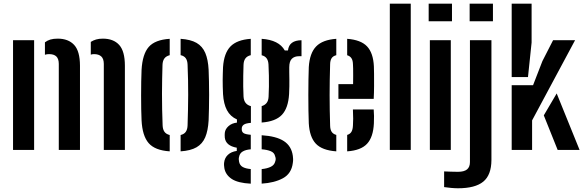

<svg xmlns="http://www.w3.org/2000/svg" viewBox="-20 -820 3190 1050"><path d="M51.3 0V-600H166.6V0ZM547.7 0V-470.6Q547.5 -499 533.6 -511.5Q519.7 -524 494.2 -524Q483.7 -524 476.5 -521.1V-590.9Q489.7 -599.4 505.7 -604.1Q521.7 -608.7 542.2 -608.7Q600.4 -608.7 631.6 -574.5Q662.8 -540.4 663 -461V0ZM301.5 0V-470.6Q301.3 -498.4 288.2 -511.2Q275.1 -524 248.5 -524Q242.7 -524 236.9 -523.3Q231 -522.5 225.7 -520.6V-588.6Q238.7 -598.6 255.3 -603.7Q271.9 -608.7 295.5 -608.7Q353.7 -608.7 385.4 -574.5Q417.1 -540.4 417.4 -461V0Z M754.2 -162Q752.9 -186.8 752.3 -222.3Q751.7 -257.7 751.7 -297.2Q751.7 -336.6 752.3 -373.6Q752.9 -410.7 754.2 -438.4Q759.2 -524.3 793.5 -563.4Q827.8 -602.6 908.1 -607.7V-518.2Q887.8 -512.8 878.6 -499.8Q869.4 -486.7 868.7 -465.2Q867.5 -430 866.8 -390.1Q866 -350.2 865.9 -307.7Q865.8 -265.2 866.7 -221.8Q867.5 -178.3 869.3 -135.4Q870 -112.9 879.1 -99.7Q888.3 -86.4 908.1 -81.6V7.7Q827.2 2.4 792.8 -37.5Q758.4 -77.4 754.2 -162ZM967.7 7.7V-81.6Q987.8 -86.6 996.4 -99.8Q1005.1 -112.9 1005.8 -134.7Q1007.3 -179.7 1008.1 -220.7Q1009 -261.8 1009.1 -301.5Q1009.2 -341.3 1008.4 -381.9Q1007.5 -422.4 1005.8 -466.1Q1005.1 -488 996.3 -500.9Q987.6 -513.9 967.7 -518.4V-607.7Q1022.6 -604.1 1055 -585.4Q1087.3 -566.6 1102.7 -530.4Q1118 -494.3 1120.9 -438.4Q1122.1 -411.9 1122.8 -376.1Q1123.6 -340.4 1123.6 -301.7Q1123.6 -262.9 1122.8 -226.5Q1122.1 -190.1 1120.9 -162Q1117.7 -105.5 1102.4 -69.3Q1087 -33.1 1054.7 -14.5Q1022.4 4.1 967.7 7.7Z M1351.4 184.5Q1280.6 180.9 1247 158.4Q1213.4 135.8 1207 99.9Q1206 93.6 1205.3 84.9Q1204.6 76.1 1205.7 69Q1208.4 43.9 1226.1 26.9Q1243.8 9.9 1274.9 5.3V-12.2Q1214.8 -22.8 1209.4 -67.2Q1208.4 -76.6 1208.8 -81.7Q1209.2 -86.8 1209.4 -93.6Q1211.6 -114.1 1229.6 -130.2Q1247.6 -146.3 1275.8 -149.5V-166.8Q1239.2 -183.2 1221.1 -217.5Q1203 -251.8 1199.7 -305.2Q1198.7 -328.2 1198.2 -346.3Q1197.7 -364.4 1197.8 -380.7Q1197.9 -397.1 1198.4 -414.5Q1198.9 -432 1199.7 -453Q1204.9 -529.3 1240.3 -565.9Q1275.7 -602.4 1351.4 -607.7V-518.2Q1331.8 -513.6 1322.2 -500.6Q1312.5 -487.6 1311.8 -465.2Q1310.8 -437.1 1310.3 -406.9Q1309.8 -376.8 1310.1 -347.6Q1310.3 -318.4 1311.8 -292.6Q1313 -270.2 1323.3 -257.2Q1333.6 -244.3 1352.1 -239.5V-148.1Q1324.6 -146.1 1313.3 -138.3Q1302.1 -130.4 1302.1 -116.7Q1302.1 -116 1302.1 -114.8Q1302.1 -113.7 1302.1 -112.5Q1302.1 -98.9 1312.1 -92.1Q1322.1 -85.3 1351.4 -82.9V-3.5Q1323.1 -1.2 1306.9 8.7Q1290.7 18.6 1287.4 38Q1285.5 44.2 1285.8 51.3Q1286.1 58.4 1287.4 64.1Q1291.2 84.1 1307.3 93.2Q1323.5 102.2 1351.4 104.5ZM1411 184.2V104.7Q1441.8 101.7 1461.3 91.9Q1480.8 82.2 1485.3 62.4Q1488 55.1 1487.7 48.6Q1487.5 42.1 1484.5 34.3Q1480.5 15.1 1460.9 7Q1441.3 -1.2 1411 -3.6V-80.4Q1491.4 -75.4 1532.7 -48.2Q1574.1 -21.1 1581.4 32.2Q1582.5 39.1 1582.9 49.4Q1583.3 59.6 1581.4 70.9Q1574.1 129.5 1527.2 154.8Q1480.3 180.1 1411 184.2ZM1411 -149.9V-239.7Q1428.5 -244.8 1438 -257Q1447.6 -269.1 1448.8 -290.5Q1450.3 -316.6 1450.7 -346.3Q1451.1 -376 1450.5 -406.9Q1449.8 -437.9 1448.3 -467.4Q1447.1 -488.5 1438.2 -500.9Q1429.3 -513.3 1411 -517.9V-607.7Q1505.3 -601.4 1537.3 -544.2H1554.8Q1558 -572.2 1576.7 -586Q1595.4 -599.7 1628.9 -600V-512.6H1615.5Q1590.4 -512.6 1576.2 -498.8Q1561.9 -485 1561.9 -451.8V-425.1Q1562.4 -402.3 1562.5 -384.3Q1562.7 -366.3 1562.4 -347.8Q1562.2 -329.3 1560.9 -305.2Q1556.3 -228.9 1521.8 -192.2Q1487.3 -155.5 1411 -149.9Z M1668.7 -145.4Q1667.4 -175.2 1666.8 -216Q1666.2 -256.9 1666.2 -301.1Q1666.2 -345.4 1666.9 -385.3Q1667.5 -425.3 1668.7 -453Q1673.5 -529.5 1708.8 -565.9Q1744 -602.4 1819.1 -607.7V-518.2Q1801.2 -513.7 1793.5 -501.7Q1785.9 -489.6 1785.4 -469.6Q1783.9 -423.8 1783.3 -382.1Q1782.6 -340.4 1782.6 -300.2Q1782.6 -260 1783.3 -218.9Q1783.9 -177.9 1785.4 -132.9Q1785.9 -111 1793.9 -99Q1801.8 -87 1819.1 -82.1V7.7Q1741.1 2.1 1707 -34.5Q1672.9 -71 1668.7 -145.4ZM1878.6 7.7V-82.1Q1894.6 -86.9 1901.9 -99.2Q1909.2 -111.4 1910.2 -133.7Q1911.2 -148.7 1911.4 -170.8Q1911.5 -192.8 1910 -221.4H2023.7Q2025 -210 2025.4 -185.9Q2025.7 -161.7 2024.7 -145.4Q2021.2 -70.2 1987.4 -33.8Q1953.7 2.6 1878.6 7.7ZM1830.7 -279.5V-359.9H1911Q1911.4 -383 1911.4 -405.6Q1911.4 -428.2 1911.2 -445.3Q1910.9 -462.5 1910.2 -469.6Q1909.5 -490.5 1901.7 -501.9Q1894 -513.4 1878.6 -517.9V-607.7Q1953.5 -602.1 1987.3 -566.3Q2021.1 -530.5 2024.7 -457.3Q2025.2 -445.7 2025.6 -415.7Q2026 -385.8 2025.7 -348.9Q2025.5 -312 2023.7 -279.5Z M2111.8 0V-800H2226.3V0Z M2324.3 -703.6V-800H2451.8V-703.6ZM2330.8 0V-600H2445.3V0Z M2548.4 -703.6V-800H2675.8V-703.6ZM2484.7 209.6Q2468.1 209.6 2447.1 207.7Q2426.2 205.8 2408.8 203.2V117.4Q2423 118.1 2444.6 118.8Q2466.2 119.6 2484 119.6Q2518.2 119.6 2534.1 106.5Q2550 93.4 2550 66.2V-600H2667.5V55.4Q2667 137.5 2622.7 173.5Q2578.5 209.6 2484.7 209.6Z M2778.3 0V-353.9H2895.1L2946.3 -485.9L3004.6 -600H3124.9L2889.9 -161.6V0ZM2778.3 -398.5V-800H2887.2V-587.4L2867.4 -398.5ZM2953.9 -189.1 3024.4 -309 3149.6 0H3029.7Z"/></svg>

Font: Big Shoulders Stencil Text Thin
Style: Regular
Weight: 100
Designer: Patric King
Foundry: XO Type Co
Version: Version 2.001